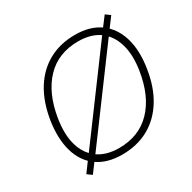

<svg xmlns="http://www.w3.org/2000/svg" viewBox="-165 -896 1088 1086"><g transform="rotate(-30 379.5 -352.5)"><path d="M86 -363Q104 -475 152.5 -553Q201 -631 276 -672Q351 -713 447 -713Q547 -713 610.5 -666.5Q674 -620 698.5 -536.5Q723 -453 705 -342Q688 -231 639 -152.5Q590 -74 515 -33Q440 8 343 8Q244 8 180.5 -38Q117 -84 93 -167.5Q69 -251 86 -363ZM129 -353Q113 -254 133.5 -182.5Q154 -111 208 -72Q262 -33 346 -33Q476 -33 557 -117Q638 -201 662 -352Q678 -450 657 -522Q636 -594 582.5 -633Q529 -672 445 -672Q315 -672 234.5 -588.5Q154 -505 129 -353ZM198 -54 140 24 110 2 168 -77 185 -99 577 -629 593 -651 652 -729 682 -707 623 -628 607 -606 215 -76Z"/></g></svg>

Font: Mulish ExtraLight
Style: Italic
Weight: 200
Italic angle: -9°
Designer: Vernon Adams
Foundry: Vernon Adams
Version: Version 3.603